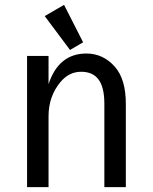

<svg xmlns="http://www.w3.org/2000/svg" viewBox="-20 -766 626 786"><path d="M242.2 -746.1 320.3 -592.8 266.6 -561.5 163.1 -700.2ZM90.8 0V-537.1H178.7V-421.4Q220.2 -546.9 333.5 -546.9Q402.8 -546.9 450.7 -492.2Q495.1 -441.4 495.1 -341.3V0H407.2V-341.3Q407.2 -410.2 382.3 -441.9Q358.9 -472.2 312 -472.2Q262.7 -472.2 227.5 -430.2Q178.7 -372.1 178.7 -289.1V0Z"/></svg>

Font: Consola Mono
Style: Book
Weight: 400
Monospace: yes
Designer: Wojciech Kalinowski "wmk69" (wmk69@o2.pl)
Foundry: Wojciech Kalinowski "wmk69" (wmk69@o2.pl)
Version: Version 2.1.0